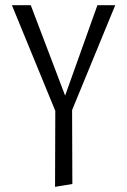

<svg xmlns="http://www.w3.org/2000/svg" viewBox="-20 -434 491 743"><path d="M426 -414 259 -8 260 278 193 289 194 -5 26 -414H99L232 -64L357 -414Z"/></svg>

Font: EauTest
Style: Italic
Weight: 400
Italic angle: -12°
Designer: Christian Thalmann (Catharsis Fonts)
Version: Version 0.001;PS 000.001;hotconv 1.0.88;makeotf.lib2.5.64775